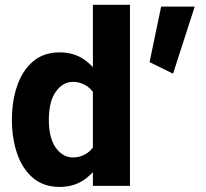

<svg xmlns="http://www.w3.org/2000/svg" viewBox="-20 -754 837 779"><path d="M633.8 -727.1 586.9 -502 682.1 -455.1 770 -727.1ZM507.3 0V-734.4H356.9V0ZM28.3 -268.1Q28.3 -192.4 49.6 -130.6Q70.8 -68.8 113.8 -32.2Q156.7 4.4 221.7 4.4Q284.2 4.4 328.6 -29.8Q373 -64 405.3 -123.5L364.3 -165.5Q347.7 -139.6 324.7 -127.4Q301.8 -115.2 276.4 -115.2Q234.9 -115.2 206.5 -154.3Q178.2 -193.4 178.2 -268.1Q178.2 -342.3 206.5 -382.1Q234.9 -421.9 276.4 -421.9Q301.8 -421.9 324.7 -409.4Q347.7 -397 364.3 -371.1L405.3 -413.6Q373 -473.1 328.6 -507.3Q284.2 -541.5 221.7 -541.5Q156.7 -541.5 113.8 -504.6Q70.8 -467.8 49.6 -405.8Q28.3 -343.8 28.3 -268.1Z"/></svg>

Font: Estedad-FD-VF Thin
Style: Regular
Weight: 100
Designer: Amin Abedi
Version: Version 5.0